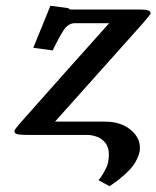

<svg xmlns="http://www.w3.org/2000/svg" viewBox="-20 -466 540 663"><path d="M342 -46Q396 -46 429.5 -19Q463 8 463 43Q463 47 463 50.5Q463 54 462 58Q453 95 423.5 124.5Q394 154 358 177L320 156Q330 145 340 127Q350 109 353 96Q356 81 356 69Q356 42 343.5 27Q331 12 314 6Q297 0 283 0H82Q62 0 46 -1.5Q30 -3 30 -13V-15Q31 -18 35 -23Q39 -28 47 -38Q125 -126 201.5 -212Q278 -298 357 -386H239Q216 -386 200 -362Q184 -338 162 -292L95 -301L154 -446L216 -438Q216 -437 218.5 -435Q221 -433 229 -433H465Q500 -433 500 -421V-418Q499 -417 491 -407Q483 -397 472 -384L170 -46Z"/></svg>

Font: Libertinus Serif SemiBold
Style: Italic
Weight: 600
Italic angle: -11.5°
Designer: Philipp H. Poll, Khaled Hosny
Foundry: Caleb Maclennan
Version: Version 7.051;RELEASE